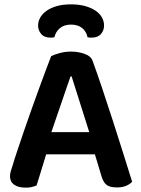

<svg xmlns="http://www.w3.org/2000/svg" viewBox="-20 -852 650 882"><path d="M416 -143H192Q181 -106 168.5 -66Q156 -26 148 0Q138 4 126.5 7Q115 10 98 10Q64 10 45 -3.5Q26 -17 26 -42Q26 -54 29.5 -65.5Q33 -77 38 -92Q46 -120 59.5 -159.5Q73 -199 88.5 -245.5Q104 -292 122 -341.5Q140 -391 156.5 -437.5Q173 -484 188.5 -524.5Q204 -565 215 -594Q228 -601 253.5 -608Q279 -615 305 -615Q340 -615 369 -604.5Q398 -594 406 -571Q426 -516 450 -444.5Q474 -373 498.5 -297Q523 -221 546 -148Q569 -75 587 -17Q577 -6 559.5 1.5Q542 9 518 9Q483 9 468.5 -3.5Q454 -16 446 -43ZM304 -501Q295 -476 284.5 -445Q274 -414 262.5 -380.5Q251 -347 239 -312.5Q227 -278 216 -245H390L309 -501ZM306 -739Q275 -739 255.5 -723Q236 -707 230 -681Q225 -680 221.5 -679.5Q218 -679 213 -679Q184 -679 169.5 -695.5Q155 -712 155 -735Q155 -754 165 -771.5Q175 -789 194 -802.5Q213 -816 241 -824Q269 -832 306 -832Q343 -832 371.5 -824Q400 -816 419.5 -802.5Q439 -789 448.5 -771.5Q458 -754 458 -735Q458 -712 443.5 -695.5Q429 -679 400 -679Q395 -679 391 -679.5Q387 -680 382 -681Q377 -707 357.5 -723Q338 -739 306 -739Z"/></svg>

Font: Baloo Thambi 2 SemiBold
Style: Regular
Weight: 600
Designer: Aadarsh Rajan and Ek Type
Foundry: Ek Type
Version: Version 1.640;hotconv 1.0.111;makeotfexe 2.5.65597; ttfautoh